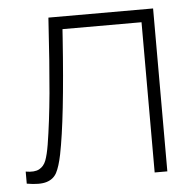

<svg xmlns="http://www.w3.org/2000/svg" viewBox="-44 -585 645 634"><g transform="rotate(-5 278.0 -268.0)"><path d="M20 -40Q49 -35 64.8 -43.5Q80.5 -52 87.5 -70.5Q94.5 -89 100 -122Q112 -196 120.8 -291Q129.5 -386 139 -540H486V0H444V-498H182L180 -468.5Q161.5 -202 138 -86Q130 -47 119.5 -27Q109 -7 86 0.2Q63 7.5 20 0Z"/></g></svg>

Font: Manrope
Style: Regular
Weight: 400
Designer: Mikhail Sharanda
Foundry: Mikhail Sharanda
Version: Version 4.503